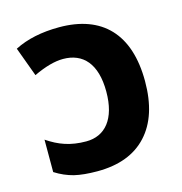

<svg xmlns="http://www.w3.org/2000/svg" viewBox="-89 -637 692 729"><g transform="rotate(-15 257.0 -273.0)"><path d="M206.1 9.8C291 9.8 356 -14.6 401.4 -64C446.8 -113.3 469.2 -183.1 469.2 -273.9C469.2 -460 375.5 -556.2 207 -556.2C138.2 -556.2 79.6 -543.9 30.8 -519L73.2 -403.8C118.7 -425.3 157.2 -436 189.9 -436C268.1 -436 316.9 -383.8 316.9 -273.9C316.9 -166 269 -110.8 194.8 -110.8C132.8 -110.8 88.4 -127.4 43 -158.2V-30.8C66.9 -15.6 90.8 -5.4 115.7 1C140.1 6.8 170.4 9.8 206.1 9.8Z"/></g></svg>

Font: Noto Reveo Sans
Style: Bold
Weight: 700
Designer: Monotype Design team
Foundry: Monotype Imaging Inc.
Version: Version 1.04